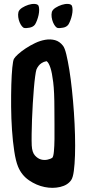

<svg xmlns="http://www.w3.org/2000/svg" viewBox="-20 -923 426 960"><path d="M49.8 -628.9Q54.7 -637.7 70.3 -651.9Q85.9 -666 107.9 -680.7Q129.9 -695.3 155.3 -707.5Q180.7 -719.7 206.5 -724.1Q232.4 -728.5 255.4 -722.2Q278.3 -715.8 294.9 -694.3Q303.7 -683.6 311.5 -651.4Q319.3 -619.1 326.7 -573.7Q334 -528.3 339.8 -473.1Q345.7 -418 349.6 -360.8Q353.5 -303.7 355 -248.5Q356.4 -193.4 355 -147Q353.5 -100.6 349.1 -67.9Q344.7 -35.2 335.9 -22.5Q318.4 2.9 281.2 11.7Q244.1 20.5 203.1 12.2Q162.1 3.9 125 -21.5Q87.9 -46.9 70.3 -89.8Q58.6 -118.2 51.3 -167Q43.9 -215.8 40 -272.9Q36.1 -330.1 35.6 -389.6Q35.2 -449.2 36.6 -499.5Q38.1 -549.8 41.5 -585Q44.9 -620.1 49.8 -628.9ZM241.2 -133.8Q247.1 -139.6 249.5 -165.5Q252 -191.4 252.4 -227.1Q252.9 -262.7 252.4 -302.7Q252 -342.8 252 -377Q252 -463.9 246.1 -511.7Q240.2 -559.6 232.4 -583Q223.6 -610.4 212.9 -617.2Q198.2 -614.3 188.5 -607.9Q178.7 -601.6 172.9 -593.8Q166 -585 162.1 -575.2Q159.2 -566.4 155.8 -541Q152.3 -515.6 149.4 -481Q146.5 -446.3 144 -405.8Q141.6 -365.2 140.1 -326.2Q138.7 -287.1 138.2 -252.4Q137.7 -217.8 138.7 -195.3Q140.6 -161.1 154.8 -145.5Q168.9 -129.9 185.5 -125.5Q202.1 -121.1 218.3 -125Q234.4 -128.9 241.2 -133.8ZM172.9 -893.6Q175.8 -885.7 175.8 -873.5Q175.8 -861.3 172.9 -847.7Q169.9 -834 165 -821.3Q160.2 -808.6 155.3 -800.8Q150.4 -793.9 143.1 -790Q135.7 -786.1 127.9 -784.7Q120.1 -783.2 112.8 -782.7Q105.5 -782.2 101.6 -783.2Q95.7 -784.2 89.4 -792Q83 -799.8 78.1 -811.5Q73.2 -823.2 71.3 -836.9Q69.3 -850.6 72.3 -863.3Q76.2 -875 90.8 -884.3Q105.5 -893.6 122.1 -898.9Q138.7 -904.3 153.8 -903.3Q168.9 -902.3 172.9 -893.6ZM339.8 -893.6Q342.8 -885.7 342.8 -873.5Q342.8 -861.3 339.8 -847.7Q336.9 -834 332 -821.3Q327.1 -808.6 322.3 -800.8Q317.4 -793.9 310.5 -790Q303.7 -786.1 295.4 -784.7Q287.1 -783.2 279.8 -782.7Q272.5 -782.2 268.6 -783.2Q262.7 -784.2 256.3 -792Q250 -799.8 245.1 -811.5Q240.2 -823.2 238.3 -836.9Q236.3 -850.6 239.3 -863.3Q243.2 -875 257.8 -884.3Q272.5 -893.6 289.1 -898.9Q305.7 -904.3 320.8 -903.3Q335.9 -902.3 339.8 -893.6Z"/></svg>

Font: Jolly Lodger
Style: Regular
Weight: 400
Designer: Stuart Sandler
Foundry: Font Diner, Inc
Version: Version 1.000